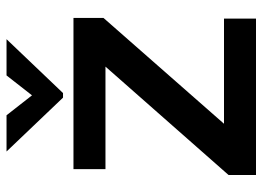

<svg xmlns="http://www.w3.org/2000/svg" viewBox="-128 -676 804 588"><g transform="rotate(-90 274.0 -382.0)"><path d="M511 0H32V-84L364 -461H50V-559H513V-467L189 -98H511ZM283 -591H269L104 -764H215L276 -686L337 -764H448Z"/></g></svg>

Font: Open Sauce One SemiBold
Style: Regular
Weight: 600
Designer: Alfredo Marco Pradil
Foundry: Creative Sauce Fz LLC
Version: Version 1.477